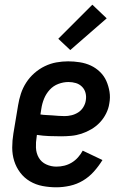

<svg xmlns="http://www.w3.org/2000/svg" viewBox="-20 -789 540 817"><path d="M220 8Q190 8 161 2.5Q132 -3 107.5 -17.5Q83 -32 66 -54.5Q49 -77 40.5 -104Q32 -131 32 -161Q32 -191 37 -221L57 -341Q61 -366 69 -390.5Q77 -415 91.5 -437.5Q106 -460 126.5 -478Q147 -496 171 -507.5Q195 -519 220 -523.5Q245 -528 270 -528Q295 -528 320 -524Q345 -520 366.5 -510Q388 -500 405.5 -483Q423 -466 432.5 -444.5Q442 -423 446 -398.5Q450 -374 445 -348Q442 -327 431.5 -306Q421 -285 405 -268Q389 -251 368.5 -239Q348 -227 326.5 -220Q305 -213 283 -211Q261 -209 240 -209Q214 -209 188.5 -210Q163 -211 137 -215L136 -207Q132 -184 133 -160.5Q134 -137 145 -118Q156 -99 176.5 -89.5Q197 -80 220 -80Q237 -80 253.5 -84Q270 -88 285 -97Q300 -106 312 -119.5Q324 -133 332 -148L416 -108Q400 -82 379.5 -59Q359 -36 333 -20.5Q307 -5 277.5 1.5Q248 8 220 8ZM255 -295Q269 -295 284 -298.5Q299 -302 312.5 -310.5Q326 -319 334.5 -333Q343 -347 345 -361Q348 -378 344 -393.5Q340 -409 329 -420Q318 -431 303 -435.5Q288 -440 271 -440Q250 -440 228.5 -432Q207 -424 191.5 -407Q176 -390 167.5 -369Q159 -348 156 -327L152 -302Q164 -300 177 -299.5Q190 -299 203 -298Q216 -297 229 -296Q242 -295 255 -295ZM279 -576 228 -624 373 -769 434 -711Z"/></svg>

Font: Iosevka Curly Slab Semibold
Style: Italic
Weight: 600
Italic angle: -9°
Monospace: yes
Designer: Belleve Invis
Foundry: Belleve Invis
Version: Version 22.1.2; ttfautohint (v1.8.4)